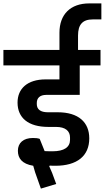

<svg xmlns="http://www.w3.org/2000/svg" viewBox="-40 -991 615 1127"><path d="M200 116 290 89 266 24 249 -15 252 -19C264 -18 273 -18 285 -18C412 -18 484 -75 484 -179C484 -273 421 -332 299 -332H241C198 -332 176 -349 176 -380V-387C176 -415 194 -434 231 -434H428V-607H550V-698H418V-782C418 -847 445 -877 504 -877H555V-971H484C374 -971 309 -907 309 -799V-698H-20V-607H309V-525H228C120 -525 63 -470 63 -389C63 -299 126 -246 244 -246H289C344 -246 371 -222 371 -184V-170C371 -127 336 -103 269 -103C258 -103 241 -103 222 -104L193 -176C181 -180 169 -181 153 -181C97 -181 65 -152 65 -106C65 -62 89 -29 155 -18L166 20Z"/></svg>

Font: IBM Plex Devanagari Medium
Style: Regular
Weight: 600
Designer: Mike Abbink, Paul van der Laan, Pieter van Rosmalen, Erin McLaughlin
Foundry: Bold Monday
Version: Version 1.0